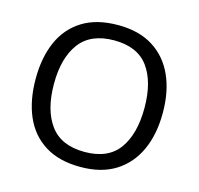

<svg xmlns="http://www.w3.org/2000/svg" viewBox="-106 -838 994 961"><g transform="rotate(15 390.5 -357.5)"><path d="M720 -358Q720 -247 682.5 -164.5Q645 -82 572 -36Q499 10 391 10Q280 10 206.5 -36Q133 -82 97 -165Q61 -248 61 -359Q61 -469 97 -551Q133 -633 206.5 -679Q280 -725 392 -725Q499 -725 572 -679.5Q645 -634 682.5 -551.5Q720 -469 720 -358ZM156 -358Q156 -223 213 -145.5Q270 -68 391 -68Q513 -68 569 -145.5Q625 -223 625 -358Q625 -493 569 -569.5Q513 -646 392 -646Q271 -646 213.5 -569.5Q156 -493 156 -358Z"/></g></svg>

Font: Noto Sans Ol Chiki
Style: Regular
Weight: 400
Designer: Monotype Design Team, Lewis McGuffie
Foundry: Monotype Imaging Inc.
Version: Version 2.003